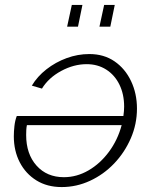

<svg xmlns="http://www.w3.org/2000/svg" viewBox="-20 -748 576 778"><path d="M230 10Q171 10 127.5 -17Q84 -44 60 -90.5Q36 -137 36 -196Q36 -215 38.5 -237.5Q41 -260 48 -278H480Q483 -299 483 -316Q483 -366 464 -405Q445 -444 410.5 -466Q376 -488 331 -488Q279 -488 228 -460.5Q177 -433 150 -389L109 -401Q131 -438 168 -467Q205 -496 250 -512.5Q295 -529 342 -529Q401 -529 444 -499.5Q487 -470 511 -419.5Q535 -369 535 -308Q535 -245 510 -187.5Q485 -130 442.5 -85.5Q400 -41 345 -15.5Q290 10 230 10ZM239 -30Q291 -30 338.5 -57.5Q386 -85 421.5 -133Q457 -181 473 -241H89Q87 -231 86.5 -220.5Q86 -210 86 -201Q86 -124 128 -77Q170 -30 239 -30ZM252 -640 271 -728H314L296 -640ZM383 -640 402 -728H445L427 -640Z"/></svg>

Font: Raleway Light
Style: Italic
Weight: 300
Italic angle: -12°
Designer: Matt McInerney, Pablo Impallari, Rodrigo Fuenzalida
Foundry: Matt McInerney, Pablo Impallari, Rodrigo Fuenzalida
Version: Version 4.026